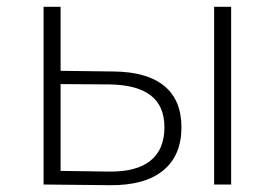

<svg xmlns="http://www.w3.org/2000/svg" viewBox="-20 -542 806 564"><path d="M609 0V-522H659V0ZM314 -332Q412 -331 462.5 -289.5Q513 -248 513 -168Q513 -85 459 -41Q405 3 303 2L108 0V-522H158V-334ZM301 -38Q381 -37 422 -70Q463 -103 463 -168Q463 -231 422.5 -262Q382 -293 301 -294L158 -295V-40Z"/></svg>

Font: Modern
Style: Regular
Weight: 300
Designer: Julieta Ulanovsky
Foundry: Julieta Ulanovsky
Version: Version 8.000